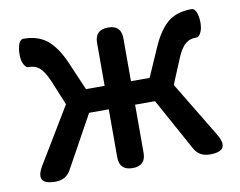

<svg xmlns="http://www.w3.org/2000/svg" viewBox="-66 -652 926 740"><g transform="rotate(-10 397.0 -282.0)"><path d="M95 0Q13 0 55 -70L186 -287L146 -384Q129 -424 110 -440Q94 -453 70 -453Q69 -453 68 -453Q61 -452 53 -464Q47 -474 45 -484Q41 -508 45 -531Q50 -561 66 -564Q67 -564 68 -564Q120 -564 154 -540Q193 -512 222 -447L272 -331H345V-499Q345 -550 397 -550Q448 -550 448 -499V-331H521L572 -447Q601 -512 639 -540Q674 -564 726 -564Q727 -564 728 -564Q743 -561 749 -531Q753 -507 749 -485Q747 -474 741 -464Q733 -452 726 -453Q725 -453 724 -453Q700 -453 684 -440Q664 -424 648 -384L608 -288L695 -144L739 -71Q782 0 699 0Q656 0 637 -37L526 -239H448V-51Q448 0 397 0Q345 0 345 -51V-239H268L156 -36Q137 0 95 0Z"/></g></svg>

Font: GenSenRounded JP M
Style: Regular
Weight: 500
Version: Version 1.501;PS 1;hotconv 16.6.51;makeotf.lib2.5.65220